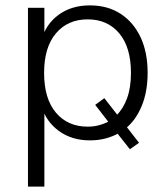

<svg xmlns="http://www.w3.org/2000/svg" viewBox="-20 -514 623 714"><path d="M84 180V-485H145V-364H134Q150 -424 198 -459Q246 -494 314 -494Q380 -494 428 -463Q476 -432 502.5 -376Q529 -320 529 -243Q529 -173 507 -120Q485 -67 448 -37V-46L497 17L463 41L414 -21L422 -19Q401 -7 374 0.5Q347 8 314 8Q247 8 199 -27Q151 -62 134 -120H145V180ZM306 -43Q331 -43 352.5 -49.5Q374 -56 389 -65L386 -57L334 -124L368 -149L421 -81L413 -85Q438 -109 452.5 -148.5Q467 -188 467 -243Q467 -338 423.5 -390Q380 -442 306 -442Q232 -442 188 -390Q144 -338 144 -243Q144 -147 188 -95Q232 -43 306 -43Z"/></svg>

Font: Nunito Sans 12pt Light
Style: Regular
Weight: 300
Designer: Vernon Adams
Foundry: Vernon Adams
Version: Version 3.101;gftools[0.9.27]